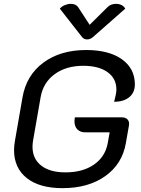

<svg xmlns="http://www.w3.org/2000/svg" viewBox="-20 -969 734 998"><path d="M53 -189Q53 -211 58 -239L97 -463Q117 -578 205.5 -643.5Q294 -709 428 -709Q546 -709 613.5 -661Q681 -613 681 -530Q681 -488 652 -464Q623 -440 573 -440Q585 -483 585 -504Q585 -561 539 -594Q493 -627 413 -627Q323 -627 263.5 -583Q204 -539 191 -463L152 -239Q149 -223 149 -206Q149 -144 194 -108.5Q239 -73 320 -73Q410 -73 468.5 -113.5Q527 -154 540 -225L550 -281H424Q397 -281 382 -296.5Q367 -312 367 -340Q367 -345 369 -359H613Q631 -359 641 -350Q651 -341 651 -325Q651 -319 650 -315L634 -224Q615 -116 527 -53.5Q439 9 305 9Q185 9 119 -43.5Q53 -96 53 -189ZM539 -932Q556 -949 584 -949Q599 -949 612 -942.5Q625 -936 631 -924L464 -777Q449 -764 433 -764Q416 -764 406 -777L291 -924Q301 -936 317 -942.5Q333 -949 348 -949Q374 -949 386 -932L446 -840Z"/></svg>

Font: K2D
Style: Italic
Weight: 400
Italic angle: -10°
Designer: Katatrad Aksorn Co.,Ltd.
Foundry: Cadson Demak Co.,Ltd.
Version: Version 1.000; ttfautohint (v1.6)